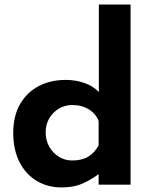

<svg xmlns="http://www.w3.org/2000/svg" viewBox="-20 -809 664 841"><path d="M250 12Q189 12 141 -16.5Q93 -45 65.5 -99Q38 -153 38 -227Q38 -301 68 -353Q98 -405 150 -432Q202 -459 268 -459Q310 -459 348.5 -446Q387 -433 413 -406V-362V-789H552V0H412V-85L423 -55Q389 -27 347 -7.5Q305 12 250 12ZM296 -106Q338 -106 366 -122.5Q394 -139 412 -172V-279Q400 -311 369 -330Q338 -349 296 -349Q265 -349 238.5 -333.5Q212 -318 196 -291Q180 -264 180 -229Q180 -194 196 -166Q212 -138 238.5 -122Q265 -106 296 -106Z"/></svg>

Font: Reem Kufi Fun
Style: Bold
Weight: 700
Designer: Khaled Hosny
Version: Version 1.005